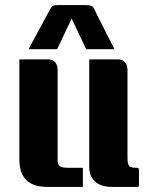

<svg xmlns="http://www.w3.org/2000/svg" viewBox="-20 -733 588 753"><path d="M56 -500H170Q186 -500 196 -489Q206 -478 206 -460V-105Q206 -89 213.5 -82Q221 -75 247 -75H305V0H165Q56 0 56 -107ZM525 -7Q525 0 520 0H419Q375 0 352.5 -21.5Q330 -43 330 -77V-500H444Q460 -500 470 -489Q480 -478 480 -460V-113Q480 -82 493 -78Q500 -75 512 -75H517Q525 -75 525 -68ZM205 -713H313Q323 -713 328 -712Q333 -711 337 -710.5Q341 -710 344.5 -705.5Q348 -701 349.5 -698Q351 -695 356 -684.5Q361 -674 365 -666L429 -540H318L261 -660L204 -540H92L168 -681Q182 -708 187 -710Q193 -713 205 -713Z"/></svg>

Font: Keania One
Style: Regular
Weight: 400
Designer: Julia Petretta
Foundry: Julia Petretta
Version: Version 1.003